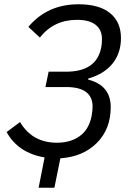

<svg xmlns="http://www.w3.org/2000/svg" viewBox="-20 -730 611 900"><path d="M161 150 189 8Q65 -13 11 -111L74 -158Q131 -61 247 -61Q310 -61 353 -91.5Q396 -122 409 -184Q414 -211 414 -230Q414 -322 290 -322H193L208 -394H290Q431 -394 454 -505Q458 -522 458 -547Q458 -590 428.5 -613.5Q399 -637 341 -637Q232 -637 167 -554L113 -604Q202 -710 348 -710Q445 -710 496 -668.5Q547 -627 547 -552Q547 -481 507.5 -432Q468 -383 394 -362L393 -357Q499 -330 499 -228Q499 -125 434 -60Q369 5 263 12L235 150Z"/></svg>

Font: Aneliza
Style: Italic
Weight: 400
Italic angle: -11.31°
Designer: Mike Abbink, Paul van der Laan, Pieter van Rosmalen
Foundry: Bold Monday
Version: Version 3.0